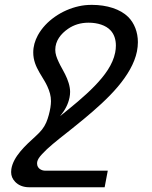

<svg xmlns="http://www.w3.org/2000/svg" viewBox="-20 -581 642 809"><path d="M102.5 208H420.9L434.1 138.2H170.9C163.6 138.2 154.3 136.2 147 130.4C142.1 126.5 136.2 119.6 136.2 107.9C136.2 106 136.2 103.5 136.7 101.1C139.2 90.8 144.5 82 157.7 67.9C182.1 41 217.3 13.2 265.6 -24.9C277.3 -34.2 315.9 -64.9 337.4 -83C381.8 -120.1 434.6 -166 476.6 -215.8C516.1 -262.7 546.9 -313.5 557.1 -364.7C559.6 -377.9 561 -390.6 561 -403.3C561 -445.8 545.9 -483.9 520 -509.8C486.8 -542.5 430.7 -560.5 367.2 -560.5C346.2 -560.5 329.6 -558.6 312 -554.7C276.9 -546.9 242.7 -532.2 211.9 -510.7C181.2 -489.3 156.7 -463.4 139.6 -432.6C127 -409.2 120.1 -385.3 120.1 -360.4C120.1 -352.5 120.6 -344.7 122.1 -336.4C127.4 -306.6 141.6 -282.7 157.7 -256.3C162.1 -249 172.4 -232.9 179.2 -217.8C189 -196.3 194.8 -177.2 194.8 -154.8C194.8 -146.5 193.8 -137.7 192.4 -127.9C189.5 -109.4 183.1 -84 174.8 -64.9C165 -42.5 152.3 -27.3 129.9 -6.8C86.9 32.2 36.1 78.6 27.8 131.3C27.3 135.7 26.9 139.6 26.9 144C26.9 159.7 32.2 172.9 43.9 185.1C57.1 199.2 77.6 208 102.5 208ZM233.4 -91.8C253.9 -116.7 267.1 -141.6 272.9 -169.9C274.4 -177.7 275.4 -185.5 275.4 -193.4C275.4 -199.2 274.9 -205.1 273.9 -211.4C269.5 -238.3 257.8 -262.7 245.1 -285.6C232.9 -308.1 233.9 -305.7 227.5 -319.3C218.3 -338.9 212.9 -354 212.9 -371.1C212.9 -409.2 236.3 -438.5 266.6 -459.5C291.5 -476.6 319.8 -485.4 353.5 -485.4C391.1 -485.4 425.8 -474.6 445.8 -453.1C460.9 -437 468.3 -414.6 468.3 -389.2C468.3 -379.4 467.3 -369.6 465.3 -359.4C455.1 -309.1 422.4 -263.7 378.9 -218.8C334.5 -172.9 282.2 -131.3 233.4 -91.8Z"/></svg>

Font: Hack
Style: Oblique
Weight: 400
Italic angle: -12°
Monospace: yes
Designer: Christopher Simpkins
Foundry: Christopher Simpkins
Version: Version 2.010